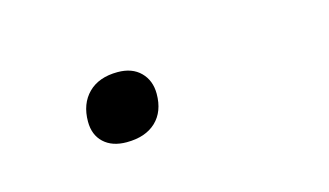

<svg xmlns="http://www.w3.org/2000/svg" viewBox="-28 -110 286 167"><g transform="rotate(-15 114.5 -26.5)"><path d="M73 4Q60 4 52.5 -3Q45 -10 45 -22Q45 -38 54.5 -47.5Q64 -57 81 -57Q94 -57 101.5 -49.5Q109 -42 109 -30Q109 -14 99.5 -5Q90 4 73 4Z"/></g></svg>

Font: Gantari ExtraLight
Style: Italic
Weight: 250
Italic angle: -10°
Designer: Anugrah Pasau
Foundry: Lafontype
Version: Version 1.000